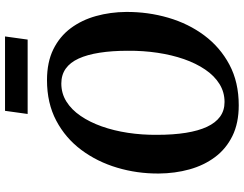

<svg xmlns="http://www.w3.org/2000/svg" viewBox="-123 -837 970 764"><g transform="rotate(-90 362.0 -455.0)"><path d="M325 10Q254 10 202.8 -15.2Q151.5 -40.5 118.8 -84.5Q86 -128.5 70 -186Q54 -243.5 53.5 -308.5Q53 -394.5 76.8 -474Q100.5 -553.5 147.5 -616.5Q194.5 -679.5 264 -716.2Q333.5 -753 425 -753Q496.5 -753 547.8 -727.8Q599 -702.5 631.8 -658.5Q664.5 -614.5 680.2 -557.8Q696 -501 696.5 -438Q697 -351 673.5 -270.5Q650 -190 603 -127Q556 -64 486.5 -27Q417 10 325 10ZM338 -46.5Q377.5 -46.5 410 -66.8Q442.5 -87 467.2 -123.5Q492 -160 508.8 -208.2Q525.5 -256.5 534 -313.2Q542.5 -370 542 -431Q542 -494.5 534.2 -543.8Q526.5 -593 511 -627Q495.5 -661 470.8 -678.5Q446 -696 411.5 -696Q372.5 -696 340 -675.8Q307.5 -655.5 282.8 -619.2Q258 -583 241 -535Q224 -487 215.5 -431Q207 -375 207.5 -315.5Q207.5 -250.5 215.5 -200.5Q223.5 -150.5 239.5 -116.2Q255.5 -82 280 -64.2Q304.5 -46.5 338 -46.5ZM303 -920H599L586.5 -830H290.5Z"/></g></svg>

Font: Merriweather 20pt
Style: Bold Italic
Weight: 700
Italic angle: -7.8°
Version: Version 2.101